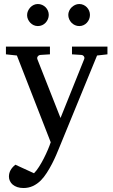

<svg xmlns="http://www.w3.org/2000/svg" viewBox="-20 -716 570 965"><path d="M467.8 -437 275.9 30.8Q271 43 262.2 63.5Q253.4 84 241.5 107.2Q229.5 130.4 215.1 152.8Q200.7 175.3 185.1 190.9Q167 209 145.3 219Q123.5 229 98.1 229Q80.6 229 66.9 224.4Q53.2 219.7 43.9 211.9Q34.7 204.1 29.8 193.6Q24.9 183.1 24.9 171.9Q24.9 154.8 32.5 140.4Q40 126 57.1 111.8L150.9 154.8Q163.1 142.6 175.8 122.8Q188.5 103 199.7 81.1Q210.9 59.1 220.2 37.4Q229.5 15.6 234.9 -1L64.9 -437L9.8 -442.9V-481.9H231V-442.9L183.1 -439.9Q174.8 -439 169.9 -432.6Q165 -426.3 168 -418L284.2 -123L402.8 -418Q406.2 -425.8 401.9 -432.4Q397.5 -439 389.2 -439.9L341.8 -442.9V-481.9H520V-442.9ZM225.1 -641.1Q225.1 -629.9 220.7 -619.6Q216.3 -609.4 209 -601.6Q201.7 -593.8 191.7 -589.4Q181.6 -585 170.4 -585Q159.2 -585 149.4 -589.4Q139.6 -593.8 132.3 -601.6Q125 -609.4 120.6 -619.1Q116.2 -628.9 116.2 -640.1Q116.2 -650.9 120.6 -660.9Q125 -670.9 132.3 -678.7Q139.6 -686.5 149.4 -691.2Q159.2 -695.8 170.4 -695.8Q181.6 -695.8 191.7 -691.4Q201.7 -687 209 -679.7Q216.3 -672.4 220.7 -662.4Q225.1 -652.3 225.1 -641.1ZM432.1 -641.1Q432.1 -629.9 428 -619.6Q423.8 -609.4 416.5 -601.6Q409.2 -593.8 399.4 -589.4Q389.6 -585 378.4 -585Q367.2 -585 357.2 -589.4Q347.2 -593.8 339.6 -601.6Q332 -609.4 327.6 -619.6Q323.2 -629.9 323.2 -641.1Q323.2 -651.4 327.6 -661.4Q332 -671.4 339.8 -679Q347.7 -686.5 357.4 -691.2Q367.2 -695.8 378.4 -695.8Q389.6 -695.8 399.4 -691.4Q409.2 -687 416.5 -679.4Q423.8 -671.9 428 -661.9Q432.1 -651.9 432.1 -641.1Z"/></svg>

Font: Charis SIL Phon
Style: Regular
Weight: 400
Foundry: SIL International
Version: Version 5.000